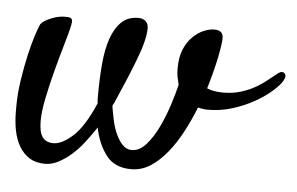

<svg xmlns="http://www.w3.org/2000/svg" viewBox="-39 -453 818 529"><g transform="rotate(5 370.5 -188.5)"><path d="M508.8 -168.9Q495.1 -133.8 477.5 -100.6Q460 -67.4 438.5 -41Q417 -14.6 392.6 1Q368.2 16.6 339.8 16.6Q293.9 16.6 270.5 -14.2Q247.1 -44.9 238.3 -89.8Q224.6 -69.3 209 -48.8Q193.4 -28.3 175.8 -12.7Q158.2 2.9 139.6 12.7Q121.1 22.5 102.5 22.5Q77.1 22.5 59.6 11.7Q42 1 30.8 -18.1Q19.5 -37.1 14.6 -62Q9.8 -86.9 9.8 -115.2V-127Q9.8 -163.1 15.6 -201.2Q21.5 -239.3 28.8 -271.5Q36.1 -303.7 43.9 -327.6Q51.8 -351.6 55.7 -359.4Q62.5 -369.1 85.4 -378.4Q108.4 -387.7 130.9 -385.7Q141.6 -384.8 142.1 -377Q142.6 -369.1 139.6 -357.4Q135.7 -340.8 126 -307.6Q116.2 -274.4 106 -235.4Q95.7 -196.3 87.9 -158.2Q80.1 -120.1 80.1 -94.7Q80.1 -63.5 89.8 -49.8Q99.6 -36.1 120.1 -36.1Q144.5 -36.1 174.3 -63.5Q204.1 -90.8 232.4 -156.2Q231.4 -162.1 231.4 -168Q231.4 -173.8 231.4 -180.7Q231.4 -224.6 234.9 -264.6Q238.3 -304.7 248.5 -335Q258.8 -365.2 276.9 -382.8Q294.9 -400.4 324.2 -400.4Q335.9 -400.4 343.8 -393.6Q351.6 -386.7 351.6 -374Q351.6 -342.8 329.6 -285.6Q307.6 -228.5 277.3 -160.2Q274.4 -156.2 273.4 -152.3Q276.4 -133.8 280.8 -113.3Q285.2 -92.8 293 -75.7Q300.8 -58.6 311.5 -47.4Q322.3 -36.1 336.9 -36.1Q358.4 -36.1 376.5 -56.6Q394.5 -77.1 408.7 -106.4Q422.9 -135.7 433.6 -168.5Q444.3 -201.2 450.2 -226.6Q447.3 -237.3 445.3 -247.6Q443.4 -257.8 443.4 -271.5Q443.4 -301.8 452.1 -323.2Q460.9 -344.7 475.1 -358.9Q489.3 -373 505.4 -379.9Q521.5 -386.7 535.2 -386.7Q559.6 -386.7 559.6 -365.2Q559.6 -349.6 551.8 -311Q543.9 -272.5 529.3 -223.6Q546.9 -215.8 574.2 -215.8Q599.6 -215.8 621.1 -222.2Q642.6 -228.5 660.2 -238.3Q677.7 -248 692.4 -259.8Q707 -271.5 720.7 -282.2Q731.4 -290 738.3 -283.2Q745.1 -276.4 736.3 -261.7Q728.5 -249 709.5 -232.4Q690.4 -215.8 663.6 -200.7Q636.7 -185.5 604 -175.3Q571.3 -165 535.2 -165Q529.3 -165 522.5 -166Q515.6 -167 508.8 -168.9Z"/></g></svg>

Font: Satisfy
Style: Regular
Weight: 400
Designer: Font Diner, Inc
Foundry: Font Diner, Inc
Version: Version 1.000